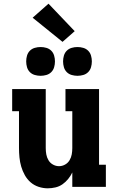

<svg xmlns="http://www.w3.org/2000/svg" viewBox="-20 -1013 640 1041"><path d="M239 8Q214 8 189.5 0Q165 -8 146 -24.5Q127 -41 114.5 -63.5Q102 -86 95 -110Q88 -134 85.5 -159.5Q83 -185 83 -210V-410H46V-530H228V-210Q228 -193 231 -176Q234 -159 243 -144Q252 -129 267.5 -120.5Q283 -112 300 -112Q317 -112 332.5 -120.5Q348 -129 357 -144Q366 -159 369 -176Q372 -193 372 -210V-410H335V-530H517V-120H554V0H372V-78Q363 -59 349.5 -42.5Q336 -26 319 -14Q302 -2 281 3Q260 8 239 8ZM400 -602Q384 -602 368.5 -606.5Q353 -611 342 -622Q331 -633 326.5 -648.5Q322 -664 322 -680Q322 -696 326.5 -711.5Q331 -727 342 -738Q353 -749 368.5 -753.5Q384 -758 400 -758Q416 -758 431.5 -753.5Q447 -749 458 -738Q469 -727 473.5 -711.5Q478 -696 478 -680Q478 -664 473.5 -648.5Q469 -633 458 -622Q447 -611 431.5 -606.5Q416 -602 400 -602ZM200 -602Q184 -602 168.5 -606.5Q153 -611 142 -622Q131 -633 126.5 -648.5Q122 -664 122 -680Q122 -696 126.5 -711.5Q131 -727 142 -738Q153 -749 168.5 -753.5Q184 -758 200 -758Q216 -758 231.5 -753.5Q247 -749 258 -738Q269 -727 273.5 -711.5Q278 -696 278 -680Q278 -664 273.5 -648.5Q269 -633 258 -622Q247 -611 231.5 -606.5Q216 -602 200 -602ZM319 -786 157 -917 243 -993 385 -844Z"/></svg>

Font: Iosevka Curly Slab HvEx
Style: Regular
Weight: 900
Width: 7
Monospace: yes
Designer: Belleve Invis
Foundry: Belleve Invis
Version: Version 11.1.0; ttfautohint (v1.8.3)